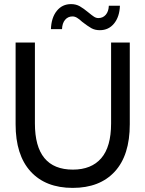

<svg xmlns="http://www.w3.org/2000/svg" viewBox="-20 -907 708 935"><path d="M129 -72C177.7 -18.7 246 8 334 8C422 8 490.3 -18.5 539 -71.5C587.7 -124.5 612 -201.3 612 -302V-700H521V-306C521 -230 505 -173.5 473 -136.5C441 -99.5 395 -81 335 -81C211.7 -81 150 -156 150 -306V-700H56V-302C56 -202 80.3 -125.3 129 -72ZM424.5 -770C436.2 -763.3 450 -760 466 -760C494.7 -760 517.8 -770.8 535.5 -792.5C553.2 -814.2 562.7 -843 564 -879H510C509.3 -860.3 504.3 -845.7 495 -835C485.7 -824.3 473.7 -819 459 -819C451.7 -819 444.7 -821.2 438 -825.5C431.3 -829.8 422.3 -836.7 411 -846C395 -859.3 380.8 -869.5 368.5 -876.5C356.2 -883.5 342 -887 326 -887C297.3 -887 274.2 -876 256.5 -854C238.8 -832 229.3 -802.3 228 -765H282C282.7 -784.3 287.7 -799.5 297 -810.5C306.3 -821.5 318.3 -827 333 -827C340.3 -827 347.7 -824.8 355 -820.5C362.3 -816.2 371 -809.3 381 -800C398.3 -786.7 412.8 -776.7 424.5 -770Z"/></svg>

Font: Rookery
Style: Regular
Weight: 400
Designer: Ryan Kimball / Julieta Ulanovsky
Foundry: Motorola Mobility LLC.
Version: Version 1.0